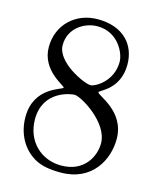

<svg xmlns="http://www.w3.org/2000/svg" viewBox="-108 -764 715 863"><g transform="rotate(15 250.0 -332.5)"><path d="M39 -179C39 -104 73 -38 134 -3C167 16 208 22 256 22C403 22 461 -93 461 -188C461 -320 327 -356 327 -371C327 -380 421 -407 421 -524C421 -616 360 -687 240 -687C137 -687 59 -613 59 -510C59 -400 171 -360 171 -350C171 -340 39 -321 39 -179ZM83 -180C83 -314 210 -332 227 -332C257 -332 398 -249 398 -151C398 -92 358 -9 250 -9C155 -9 83 -79 83 -180ZM117 -534C117 -615 189 -656 247 -656C343 -656 384 -568 384 -527C384 -436 306 -392 284 -392C255 -392 117 -454 117 -534Z"/></g></svg>

Font: OFL Sorts Mill Goudy
Style: Regular
Weight: 500
Version: Version 003.000